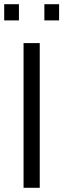

<svg xmlns="http://www.w3.org/2000/svg" viewBox="-25 -893 301 913"><path d="M87 0V-688H164V0ZM-5 -796V-873H65V-796ZM186 -796V-873H256V-796Z"/></svg>

Font: Saira SemiCondensed
Style: Regular
Weight: 400
Width: 4
Designer: Hector Gatti with collaboration of the Omnibus-Type team
Foundry: Omnibus-Type
Version: Version 1.101